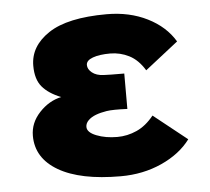

<svg xmlns="http://www.w3.org/2000/svg" viewBox="-42 -529 645 589"><g transform="rotate(-5 280.0 -234.5)"><path d="M307 15Q183 15 116 -24Q49 -63 49 -132Q49 -172 78.5 -203.5Q108 -235 146 -243Q108 -258 88.5 -281Q69 -304 69 -346Q69 -406 127.5 -445Q186 -484 307 -484Q377 -484 432 -456.5Q487 -429 515 -382L413 -302Q393 -335 365.5 -349Q338 -363 307 -363Q274 -363 253.5 -355.5Q233 -348 233 -334Q233 -321 246 -310.5Q259 -300 281 -299Q296 -298 345 -298V-189Q300 -191 281 -188Q262 -185 247.5 -179.5Q233 -174 224 -165Q215 -156 215 -145Q215 -128 243 -117Q271 -106 307 -106Q338 -106 367 -119Q396 -132 420 -162L523 -80Q491 -37 433.5 -11Q376 15 307 15Z"/></g></svg>

Font: Kreadon
Style: Regular
Weight: 400
Designer: kohakuno
Foundry: StudioGnu
Version: Version 1.000;Glyphs 3.1.2 (3151)